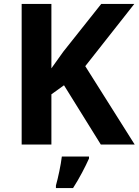

<svg xmlns="http://www.w3.org/2000/svg" viewBox="-20 -734 704 975"><path d="M664 0 413 -398 662 -714H494L301 -471C281 -443 261 -415 241 -387V-714H90V0H241V-255L305 -301L492 0ZM432 71V61H294C289 104 275 169 264 208V221H351C385 168 412 115 432 71Z"/></svg>

Font: Noto Sans Gujarati
Style: Bold
Weight: 700
Designer: Jelle Bosma - Monotype Design Team, Universal Thirst
Foundry: Monotype Imaging Inc.
Version: Version 2.106